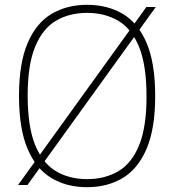

<svg xmlns="http://www.w3.org/2000/svg" viewBox="-20 -769 724 798"><path d="M94 0H55L588.5 -740H627.5ZM342 9Q257.5 9 193.8 -29Q130 -67 94.5 -150.5Q59 -234 59 -370Q59 -506.5 94.8 -590Q130.5 -673.5 194.2 -711.2Q258 -749 342 -749Q427 -749 490.5 -711.2Q554 -673.5 589.5 -590Q625 -506.5 625 -370Q625 -234 589.2 -150.5Q553.5 -67 489.8 -29Q426 9 342 9ZM342 -24.5Q415.5 -24.5 471.2 -57Q527 -89.5 558 -164.8Q589 -240 589 -368Q589 -498 558 -574Q527 -650 471.2 -682.8Q415.5 -715.5 342 -715.5Q268.5 -715.5 213 -683Q157.5 -650.5 126.2 -575.2Q95 -500 95 -372Q95 -242 126.2 -166Q157.5 -90 213 -57.2Q268.5 -24.5 342 -24.5Z"/></svg>

Font: Encode Sans Condensed Thin Thin
Style: Regular
Weight: 250
Version: Version 3.002